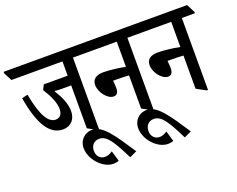

<svg xmlns="http://www.w3.org/2000/svg" viewBox="-177 -870 1720 1392"><g transform="rotate(-20 683.5 -174.5)"><path d="M223 -84C284 -84 322 -127 322 -190C322 -247 296 -305 257 -367C272 -365 289 -364 310 -364H386V-33L457 6H467V-549H568V-559L536 -624H-41V-613L-8 -549H386V-439H202L183 -402C225 -335 249 -279 249 -232C249 -193 230 -169 197 -169C143 -169 98 -233 65 -409L20 -398C54 -193 119 -84 223 -84Z M481 275C497 275 509 273 523 267L499 186C480 199 461 207 440 207C406 207 378 182 378 139C378 96 405 69 444 69C504 69 543 137 610 272L666 246C565 93 500 -10 417 -10C359 -10 315 35 315 94C315 137 335 182 366 216C397 251 439 275 481 275Z M649 -183C676 -183 687 -203 687 -235C687 -253 685 -275 683 -292C690 -292 696 -292 703 -292C740 -292 777 -291 805 -289V-33L877 6H887V-549H988V-559L955 -624H486V-613L519 -549H805V-355C750 -366 681 -374 638 -374C580 -374 550 -351 550 -306C550 -251 602 -183 649 -183Z M902 275C918 275 930 273 944 267L920 186C901 199 882 207 861 207C827 207 799 182 799 139C799 96 826 69 865 69C925 69 964 137 1031 272L1087 246C986 93 921 -10 838 -10C780 -10 736 35 736 94C736 137 756 182 787 216C818 251 860 275 902 275Z M1069 -183C1096 -183 1107 -203 1107 -235C1107 -253 1105 -275 1103 -292C1110 -292 1116 -292 1123 -292C1160 -292 1197 -291 1225 -289V-33L1297 6H1307V-549H1408V-559L1375 -624H906V-613L939 -549H1225V-355C1170 -366 1101 -374 1058 -374C1000 -374 970 -351 970 -306C970 -251 1022 -183 1069 -183Z"/></g></svg>

Font: Noto Serif Devanagari ExtraCondensed Medium
Style: Regular
Weight: 500
Width: 2
Designer: Universal Thirst, Indian Type Foundry and the Monotype Design Team
Foundry: Monotype Imaging Inc.
Version: Version 2.004